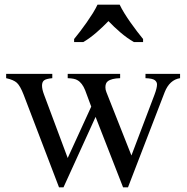

<svg xmlns="http://www.w3.org/2000/svg" viewBox="-20 -786 800 821"><path d="M6.3 -470.2H203.6V-451.7Q176.8 -449.2 168.2 -442.1Q159.7 -435.1 159.7 -419.9Q159.7 -403.8 168.5 -380.9L269.5 -110.4L370.1 -330.1L344.2 -399.9Q331.5 -431.6 311.5 -442.9Q299.8 -450.7 269.5 -451.7V-470.2H493.7V-451.7Q456.5 -450.7 440.9 -438.5Q430.7 -430.7 430.7 -412.6Q430.7 -401.9 435.1 -391.6L542 -121.1L640.6 -380.9Q651.4 -409.7 651.4 -424.8Q651.4 -436 641.6 -443.4Q631.8 -450.7 602.1 -451.7V-470.2H750V-451.7Q705.1 -444.8 684.1 -391.6L527.3 15.1H506.3L388.7 -286.1L251.5 15.1H232.4L81.1 -380.9Q66.4 -418.9 52.2 -431.9Q38.1 -444.8 6.3 -451.7ZM296.9 -619.1Q308.6 -633.3 322.8 -651.9Q336.9 -670.4 350.8 -690.2Q364.7 -710 377 -729.7Q389.2 -749.5 397 -766.1H491.7Q499.5 -749.5 511.7 -729.7Q523.9 -710 537.8 -690.2Q551.8 -670.4 565.9 -651.9Q580.1 -633.3 591.8 -619.1V-606H552.7Q523.9 -622.6 495.1 -647.2Q466.3 -671.9 443.8 -695.8Q420.9 -671.9 392.6 -647.2Q364.3 -622.6 335.9 -606H296.9Z"/></svg>

Font: KhunPaOh
Style: Regular
Weight: 400
Designer: Khon Soe Zaw Thu
Version: Version 1.00 July 11, 2016, initial release